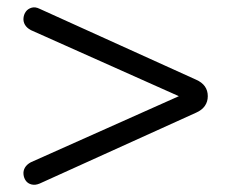

<svg xmlns="http://www.w3.org/2000/svg" viewBox="-20 -549 640 523"><path d="M88 -49Q76 -44 66 -46.5Q56 -49 50.5 -56.5Q45 -64 44 -74Q43 -84 48 -92.5Q53 -101 64 -107L512 -307V-267L64 -467Q53 -473 48 -481.5Q43 -490 44 -500Q45 -510 50.5 -517.5Q56 -525 66 -528Q76 -531 88 -525L514 -332Q546 -318 546 -287Q546 -272 538 -260.5Q530 -249 514 -242Z"/></svg>

Font: Nunito ExtraLight
Style: Regular
Weight: 400
Version: Version 3.602